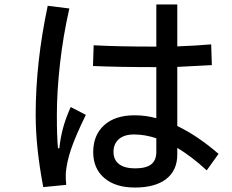

<svg xmlns="http://www.w3.org/2000/svg" viewBox="-20 -810 1040 861"><path d="M907 -46Q841 -107 775 -147V-117Q775 -46 725.5 -7.5Q676 31 585 31Q498 31 448 -11.5Q398 -54 398 -128Q398 -204 447 -248.5Q496 -293 584 -293Q633 -293 681 -280V-509Q512 -509 397 -514L400 -607Q504 -601 681 -601V-790H775V-602Q858 -605 927 -611L930 -518Q826 -512 775 -510V-245Q868 -200 960 -120ZM365 -295Q319 -201 299 -142Q279 -83 275 -33Q274 -8 277 19L174 29Q140 -149 140 -295Q140 -530 194 -784L291 -772Q263 -649 249 -524Q235 -399 235 -294Q235 -195 240 -145H246Q251 -192 262.5 -235Q274 -278 297 -330ZM681 -190Q630 -207 581 -207Q537 -207 513 -186Q489 -165 489 -129Q489 -93 514 -74Q539 -55 586 -55Q635 -55 658 -73Q681 -91 681 -129Z"/></svg>

Font: IBM Plex Sans JP Medium
Style: Regular
Weight: 500
Designer: Mike Abbink; Paul van der Laan; Pieter van Rosmalen; Wujin Sim; Yejin Wi; Jinhee Kim; Boomi Park; Yona Kim; Kichan Ma
Foundry: Sandoll Inc.
Version: Version 1.001